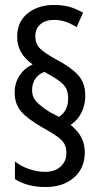

<svg xmlns="http://www.w3.org/2000/svg" viewBox="-20 -780 410 772"><path d="M39 -408Q39 -446 58 -475.5Q77 -505 111 -521Q49 -565 49 -631Q49 -693 91.5 -726.5Q134 -760 196 -760Q231 -760 257.5 -753Q284 -746 314 -729L288 -671Q262 -687 240.5 -693.5Q219 -700 197 -700Q162 -700 142 -682Q122 -664 122 -635Q122 -602 143 -583Q164 -564 204 -542Q262 -512 292.5 -480Q323 -448 323 -395Q323 -358 307 -326.5Q291 -295 264 -278Q294 -253 307.5 -226.5Q321 -200 321 -168Q321 -104 277.5 -66Q234 -28 163 -28Q90 -28 40 -60V-131Q63 -112 96.5 -100.5Q130 -89 161 -89Q201 -89 224 -110.5Q247 -132 247 -164Q247 -188 238 -203Q229 -218 207.5 -233Q186 -248 148 -269Q89 -303 64 -333Q39 -363 39 -408ZM109 -418Q109 -388 129.5 -368Q150 -348 181 -329L217 -310Q254 -334 254 -384Q254 -407 247 -422.5Q240 -438 219.5 -453.5Q199 -469 159 -491Q134 -482 121.5 -462.5Q109 -443 109 -418Z"/></svg>

Font: Noto Sans Tamil ExtraCondensed
Style: Regular
Weight: 400
Width: 2
Designer: Jelle Bosma - Monotype Design Team
Foundry: Monotype Imaging Inc.
Version: Version 2.004; ttfautohint (v1.8.4.7-5d5b)